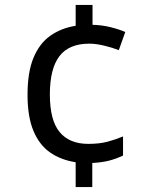

<svg xmlns="http://www.w3.org/2000/svg" viewBox="-20 -744 612 774"><path d="M353 -644Q391 -643 425.5 -634.5Q460 -626 485 -615L459 -542Q433 -552 400 -560Q367 -568 340 -568Q258 -568 219.5 -517.5Q181 -467 181 -363Q181 -259 220.5 -211.5Q260 -164 336 -164Q380 -164 412.5 -172.5Q445 -181 476 -194V-117Q449 -104 420 -96.5Q391 -89 352 -87V10H285V-90Q226 -99 182.5 -129Q139 -159 115 -216Q91 -273 91 -362Q91 -453 115 -511Q139 -569 183 -600Q227 -631 285 -640V-724H353Z"/></svg>

Font: Noto Sans Old Permic
Style: Regular
Weight: 400
Designer: Monotype Design Team
Foundry: Monotype Imaging Inc.
Version: Version 2.001; ttfautohint (v1.8.4.7-5d5b)